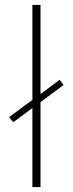

<svg xmlns="http://www.w3.org/2000/svg" viewBox="-20 -762 297 782"><path d="M239 -416 223 -437 145 -379V-742H112V-355L17 -285L34 -264L112 -322V0H145V-346Z"/></svg>

Font: Talent ExtraLight
Style: Regular
Weight: 200
Designer: Mike Powis
Version: Version 1.001;hotconv 1.0.109;makeotfexe 2.5.65596